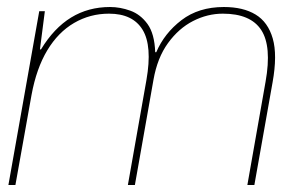

<svg xmlns="http://www.w3.org/2000/svg" viewBox="-20 -528 831 548"><path d="M4 0 92 -496H108L94 -387H97Q134 -448 183 -478Q232 -508 294 -508Q323 -508 352 -497.5Q381 -487 401 -459.5Q421 -432 423 -379H426Q449 -433 498 -470.5Q547 -508 619 -508Q674 -508 709.5 -486.5Q745 -465 758.5 -418Q772 -371 758 -293L706 0H686L738 -295Q756 -396 725.5 -442.5Q695 -489 616 -489Q572 -489 531 -468Q490 -447 459.5 -405Q429 -363 418 -300L365 0H345L398 -300Q415 -397 387 -443Q359 -489 291 -489Q237 -489 191.5 -462.5Q146 -436 115 -384.5Q84 -333 70 -257L24 0Z"/></svg>

Font: DM Sans 36pt Thin
Style: Italic
Weight: 250
Italic angle: -10°
Designer: Colophon Foundry, Jonny Pinhorn
Foundry: Colophon Foundry
Version: Version 4.004;gftools[0.9.30]